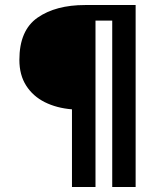

<svg xmlns="http://www.w3.org/2000/svg" viewBox="-20 -743 640 763"><path d="M57 -505Q57 -622.5 129.2 -672.8Q201.5 -723 318 -723H519V0H426V-661H359.5V0H266V-308.5Q205 -313.5 158 -337Q111 -360.5 84 -402.8Q57 -445 57 -505Z"/></svg>

Font: JuliaMono ExtraBold
Style: Regular
Weight: 800
Monospace: yes
Designer: cormullion
Foundry: corm
Version: Version 0.055; ttfautohint (v1.8.4)